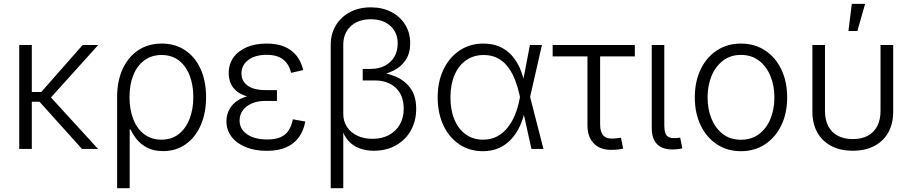

<svg xmlns="http://www.w3.org/2000/svg" viewBox="-20 -775 4748 999"><path d="M145.5 -541V0H80.1V-541ZM491.2 -541 225.1 -245.6H118.7V-296.4H194.8L410.2 -541ZM406.7 0 182.1 -249.5 221.7 -293.5 490.2 0Z M589.4 204.1V-270Q589.4 -353.5 618.2 -416Q647 -478.5 699 -513.4Q751 -548.3 821.3 -548.3Q891.1 -548.3 943.1 -513.7Q995.1 -479 1023.7 -416.3Q1052.2 -353.5 1052.2 -269.5Q1052.2 -186.5 1024.2 -123Q996.1 -59.6 945.8 -24.2Q895.5 11.2 828.6 11.2Q780.8 11.2 747.3 -5.9Q713.9 -22.9 692.6 -48.8Q671.4 -74.7 659.7 -101.1H654.8V204.1ZM819.8 -48.3Q872.6 -48.3 909.7 -77.1Q946.8 -106 966.3 -156.2Q985.8 -206.5 985.8 -270Q985.8 -332.5 966.8 -382.1Q947.8 -431.6 910.9 -460.2Q874 -488.8 820.8 -488.8Q768.6 -488.8 731 -460.9Q693.4 -433.1 673.6 -383.8Q653.8 -334.5 653.8 -270Q653.8 -205.6 673.3 -155.3Q692.9 -105 730.2 -76.7Q767.6 -48.3 819.8 -48.3Z M1367.7 9.8Q1306.2 9.8 1258.8 -9.5Q1211.4 -28.8 1184.8 -63.5Q1158.2 -98.1 1158.2 -144Q1158.2 -172.4 1169.4 -198Q1180.7 -223.6 1204.8 -243.4Q1229 -263.2 1267.3 -274.4Q1305.7 -285.6 1359.9 -285.6H1420.9V-250H1361.3Q1321.3 -250 1291 -237.1Q1260.7 -224.1 1243.7 -201.2Q1226.6 -178.2 1226.6 -147.5Q1226.6 -103.5 1265.6 -76.4Q1304.7 -49.3 1370.1 -49.3Q1413.6 -49.3 1440.4 -61.5Q1467.3 -73.7 1482.2 -97.2Q1497.1 -120.6 1503.9 -154.3L1568.4 -142.6Q1560.1 -95.7 1535.4 -61.3Q1510.7 -26.9 1469.2 -8.5Q1427.7 9.8 1367.7 9.8ZM1360.8 -262.2Q1306.6 -262.2 1269.8 -272.5Q1232.9 -282.7 1211.2 -300.8Q1189.5 -318.8 1179.7 -342.8Q1169.9 -366.7 1169.9 -393.6Q1169.9 -441.4 1194.8 -476.1Q1219.7 -510.7 1264.2 -529.5Q1308.6 -548.3 1367.2 -548.3Q1421.9 -548.3 1460.4 -532Q1499 -515.6 1523.2 -484.9Q1547.4 -454.1 1557.6 -410.2L1494.6 -396Q1483.9 -441.4 1453.1 -465.6Q1422.4 -489.7 1367.2 -489.7Q1307.6 -489.7 1272.2 -463.1Q1236.8 -436.5 1236.3 -393.1Q1236.3 -353.5 1268.1 -329.8Q1299.8 -306.2 1362.3 -306.2H1420.9V-262.2Z M1700.7 204.1V-541Q1700.7 -598.6 1727.3 -642.8Q1753.9 -687 1801 -711.9Q1848.1 -736.8 1909.7 -736.8Q1969.7 -736.8 2015.9 -712.9Q2062 -689 2088.1 -646.7Q2114.3 -604.5 2114.3 -549.8Q2114.3 -498.5 2091.3 -463.4Q2068.4 -428.2 2028.3 -408Q1988.3 -387.7 1937 -382.3V-400.9Q1992.7 -396.5 2040 -376Q2087.4 -355.5 2116.5 -314.9Q2145.5 -274.4 2145.5 -208.5Q2145.5 -145 2117.4 -95.7Q2089.4 -46.4 2039.8 -18.6Q1990.2 9.3 1925.3 9.3Q1884.3 9.3 1850.6 -3.2Q1816.9 -15.6 1793 -42Q1769 -68.4 1757.3 -109.4L1766.1 -115.2V204.1ZM1918 -52.7Q1967.3 -52.7 2003.7 -72.3Q2040 -91.8 2060.3 -127Q2080.6 -162.1 2080.6 -209Q2080.6 -279.3 2039.3 -317.9Q1998 -356.4 1930.2 -356.4H1867.2V-416.5H1908.7Q1951.2 -416.5 1982.7 -433.1Q2014.2 -449.7 2031.7 -479.2Q2049.3 -508.8 2049.3 -548.8Q2049.3 -606 2011 -640.4Q1972.7 -674.8 1909.7 -674.8Q1844.7 -674.8 1805.4 -638.9Q1766.1 -603 1766.1 -542V-182.1Q1766.1 -144.5 1784.9 -115.5Q1803.7 -86.4 1837.9 -69.6Q1872.1 -52.7 1918 -52.7Z M2493.2 11.7Q2422.9 11.7 2369.6 -24.2Q2316.4 -60.1 2286.9 -123.3Q2257.3 -186.5 2257.3 -268.6Q2257.3 -350.6 2287.6 -413.6Q2317.9 -476.6 2371.6 -512.5Q2425.3 -548.3 2495.1 -548.3Q2544.9 -548.3 2581.8 -531.2Q2618.7 -514.2 2644.3 -484.9Q2669.9 -455.6 2685.8 -418.2Q2701.7 -380.9 2709.5 -340.3H2731.9L2737.8 -272L2807.6 0H2745.1L2683.1 -281.2Q2674.8 -319.8 2660.9 -356.7Q2647 -393.6 2625.2 -423.6Q2603.5 -453.6 2571.8 -471.2Q2540 -488.8 2496.6 -488.8Q2444.3 -488.8 2405.3 -461.4Q2366.2 -434.1 2345 -384.5Q2323.7 -335 2323.7 -268.1Q2323.7 -202.1 2344.5 -152.6Q2365.2 -103 2403.6 -75.7Q2441.9 -48.3 2493.7 -48.3Q2535.2 -48.3 2566.9 -65.4Q2598.6 -82.5 2622.1 -112.3Q2645.5 -142.1 2660.4 -179.4Q2675.3 -216.8 2683.1 -257.8L2737.3 -541H2799.8L2737.8 -269L2732.4 -201.7H2711.9Q2703.1 -158.7 2685.5 -120.1Q2668 -81.5 2641.1 -52Q2614.3 -22.5 2577.6 -5.4Q2541 11.7 2493.2 11.7Z M3172.9 4.4Q3108.4 8.3 3072.5 -25.9Q3036.6 -60.1 3036.6 -122.1V-481.4H2855.5V-541H3283.2V-481.4H3102.5V-127Q3102.5 -87.4 3119.9 -69.3Q3137.2 -51.3 3173.8 -54.2Q3181.6 -54.7 3191.9 -55.9Q3202.1 -57.1 3210.9 -58.6L3222.2 -2Q3212.4 0.5 3199.2 2.4Q3186 4.4 3172.9 4.4Z M3489.3 2.4Q3431.2 5.4 3401.1 -22.7Q3371.1 -50.8 3371.1 -108.9V-541H3436.5V-122.1Q3436.5 -82 3450.4 -68.1Q3464.4 -54.2 3495.6 -56.6Q3504.9 -57.1 3509.5 -57.6Q3514.2 -58.1 3519 -59.1L3530.3 -2.9Q3522.5 -1 3511.5 0.5Q3500.5 2 3489.3 2.4Z M3835 11.7Q3764.6 11.7 3710.4 -23.9Q3656.2 -59.6 3625.7 -122.8Q3595.2 -186 3595.2 -268.1Q3595.2 -351.1 3625.7 -414.3Q3656.2 -477.5 3710.4 -512.9Q3764.6 -548.3 3835 -548.3Q3906.2 -548.3 3960.4 -512.9Q4014.6 -477.5 4045.2 -414.1Q4075.7 -350.6 4075.7 -268.1Q4075.7 -186 4045.2 -122.8Q4014.6 -59.6 3960.4 -23.9Q3906.2 11.7 3835 11.7ZM3835 -47.9Q3890.6 -47.9 3929.7 -77.6Q3968.8 -107.4 3989 -157.2Q4009.3 -207 4009.3 -268.1Q4009.3 -329.1 3988.8 -379.2Q3968.3 -429.2 3929.4 -459.2Q3890.6 -489.3 3835 -489.3Q3780.3 -489.3 3741.5 -459.2Q3702.6 -429.2 3682.1 -379.4Q3661.6 -329.6 3661.6 -268.1Q3661.6 -207 3682.1 -157.2Q3702.6 -107.4 3741.2 -77.6Q3779.8 -47.9 3835 -47.9Z M4417 9.3Q4352.5 9.3 4305.4 -15.4Q4258.3 -40 4232.7 -85.7Q4207 -131.3 4207 -194.8V-541H4272.5V-197.8Q4272.5 -151.4 4289.8 -118.4Q4307.1 -85.4 4339.6 -68.4Q4372.1 -51.3 4417 -51.3Q4462.4 -51.3 4494.6 -68.4Q4526.9 -85.4 4544.2 -118.4Q4561.5 -151.4 4561.5 -197.8V-541H4627.4V-194.8Q4627.4 -131.3 4601.8 -85.7Q4576.2 -40 4529.1 -15.4Q4481.9 9.3 4417 9.3ZM4394.5 -613.8 4412.1 -754.9H4481.4L4440.9 -613.8Z"/></svg>

Font: Inter 17pt Light
Style: Regular
Weight: 300
Version: Version 4.001;git-66647c0bb